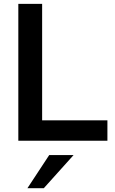

<svg xmlns="http://www.w3.org/2000/svg" viewBox="-20 -739 605 1008"><path d="M201.2 -718.8V-107.4H543.9V0H76.2V-718.8ZM124 249 238.3 75.2H366.2L210 249Z"/></svg>

Font: Min Sans SemiBold
Style: Regular
Weight: 600
Designer: Jinseong-Kim, NotoSansCJK, Nunito
Foundry: Jinseong-Kim
Version: Version 1.400;Glyphs 3.1.2 (3151)